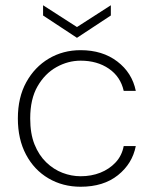

<svg xmlns="http://www.w3.org/2000/svg" viewBox="-20 -699 585 731"><path d="M287 12Q219 12 164.5 -20Q110 -52 79 -110.5Q48 -169 48 -248Q48 -328 80 -386Q112 -444 166 -476Q220 -508 287 -508Q370 -508 426.5 -465Q483 -422 497 -353H451Q439 -407 394.5 -437.5Q350 -468 287 -468Q239 -468 195 -443.5Q151 -419 123 -370.5Q95 -322 95 -248Q95 -190 111.5 -149Q128 -108 156 -81Q184 -54 218 -41Q252 -28 287 -28Q328 -28 362 -41.5Q396 -55 420 -80.5Q444 -106 451 -143H497Q484 -76 429 -32Q374 12 287 12ZM273 -555 144 -640V-679L273 -596L402 -679V-640Z"/></svg>

Font: DM Sans 24pt ExtraLight
Style: Regular
Weight: 250
Designer: Colophon Foundry, Jonny Pinhorn
Foundry: Colophon Foundry
Version: Version 4.004;gftools[0.9.30]